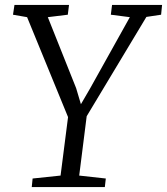

<svg xmlns="http://www.w3.org/2000/svg" viewBox="-20 -763 681 783"><path d="M109.5 0 113 -35 227 -47 257.5 -285.5 90.5 -693 33 -703 39 -743H261.5L256.5 -703L175 -693L290.5 -403.5L310 -338L347.5 -402.5L509.5 -693L432 -703L437 -743H641L637 -703L577 -694L333.5 -289L303 -47L411.5 -35L407.5 0Z"/></svg>

Font: Merriweather Light
Style: Italic
Weight: 300
Italic angle: -7.8°
Designer: Eben Sorkin
Foundry: Eben Sorkin
Version: Version 2.101